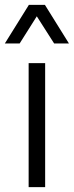

<svg xmlns="http://www.w3.org/2000/svg" viewBox="-23 -771 304 791"><path d="M95 0V-511H163V0ZM-3 -592 96 -751H162L261 -592H200L110 -733H147L58 -592Z"/></svg>

Font: Chivo ExtraLight
Style: Regular
Weight: 250
Designer: Hector Gatti
Foundry: Omnibus-Type
Version: Version 2.002